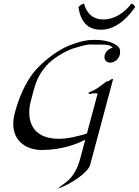

<svg xmlns="http://www.w3.org/2000/svg" viewBox="-20 -882 815 1129"><path d="M774.8 -840.8C769.4 -851.6 763.9 -856.5 753.1 -861.8C736.2 -838.9 677.1 -767.6 587.2 -767.6C504.2 -767.6 480.2 -834.5 474.3 -861.8C460.7 -856.5 452 -851.6 441.3 -840.8C455.9 -738.3 509.5 -707.1 573 -707.1C678.9 -707.1 751.5 -806.7 774.8 -840.8ZM685.2 -587.9C683.1 -616.1 623.6 -647.5 541 -647.5C502.7 -647.5 469.9 -645.9 390.9 -615.7C309.5 -585.4 217 -506.3 176.2 -454.1C127.6 -391.1 91.6 -309.6 67.6 -220.2C61 -195.4 57.9 -172.9 57.9 -152.7C57.9 -43.5 146.1 0 224.4 0C346.5 0 436 -37.1 481.4 -60.5L451 52.7C417.3 178.7 349.3 197.3 319.8 227.1C381.5 208.5 496.9 136.7 510.2 86.9L639.1 -394C642.4 -406.3 646 -418 642.6 -418C636.7 -418 629.9 -412.6 623.4 -408.2C617.3 -403.8 605.8 -402.8 605.8 -402.8C605.8 -402.8 579.7 -381.8 554.6 -364.7C533.4 -349.6 501.5 -339.8 500 -335.9C498.5 -332 509.8 -328.6 512.7 -328.6C516.1 -328.6 519.2 -333 519.2 -333H554.4L491.2 -97.2C444.2 -82 380.3 -65.9 327.5 -65.9C262.1 -65.9 212.6 -83.5 182.7 -121.1C160.2 -150.1 151.9 -186 151.9 -221C151.9 -243.1 155.3 -264.9 160.4 -284.2C184.4 -373.5 191.8 -426.8 253.5 -496.6C286.5 -534.2 354.9 -578.1 409.2 -596.7C475.3 -617.1 494 -620.3 515.2 -620.3C524.9 -620.3 535.1 -619.6 550.6 -619.6C560.6 -619.6 570.4 -619.9 579.9 -619.9C607 -619.9 630.6 -617.7 642.8 -601.1C621.3 -597.2 601.4 -579.6 595.7 -558.1C594.6 -554.1 594.1 -550.2 594.1 -546.5C594.1 -527.6 607.4 -513.7 628.2 -513.7C652.6 -513.7 677.5 -533.7 684 -558.1C685.3 -563 686.1 -570.8 686.1 -577.6C686.1 -581.7 685.8 -585.5 685.2 -587.9Z"/></svg>

Font: Pierce
Style: Oblique
Weight: 400
Italic angle: -15°
Version: Version 0.2.0